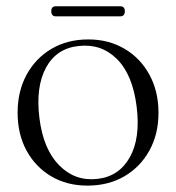

<svg xmlns="http://www.w3.org/2000/svg" viewBox="-20 -585 565 616"><path d="M263.5 -458.5Q328.5 -458.5 379.5 -428.5Q430.5 -398.5 459.5 -345.2Q488.5 -292 488.5 -223Q488.5 -154.5 459.2 -101.8Q430 -49 378.8 -19.2Q327.5 10.5 260.5 10.5Q195 10.5 144.5 -19.2Q94 -49 65.2 -101.8Q36.5 -154.5 36.5 -223.5Q36.5 -292 65.2 -345Q94 -398 145 -428.2Q196 -458.5 263.5 -458.5ZM292 -11Q361.5 -18.5 396.2 -80Q431 -141.5 418.5 -242Q406 -344.5 355.8 -395Q305.5 -445.5 233 -437.5Q161 -430 127.5 -367.8Q94 -305.5 106.5 -206Q119 -106 170 -54.5Q221 -3 292 -11ZM144.5 -549Q144.5 -565 159.5 -565H365.5Q380.5 -565 380.5 -549Q380.5 -532.5 365.5 -532.5H159.5Q144.5 -532.5 144.5 -549Z"/></svg>

Font: Fraunces 72pt S000 Light
Style: Regular
Weight: 300
Version: Version 1.000; ttfautohint (v1.8.3)